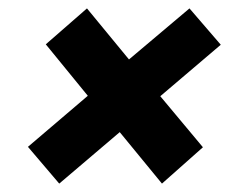

<svg xmlns="http://www.w3.org/2000/svg" viewBox="-20 -560 547 457"><path d="M365.5 -123 265 -245.5 121 -123 46.5 -210.5 189 -332 89 -454.5 187 -540 287 -418.5 431 -540 505.5 -453.5 361.5 -331 463 -209.5Z"/></svg>

Font: Lucymar Sans
Style: Bold Italic
Weight: 700
Italic angle: -10°
Foundry: The League of Moveable Type (original font) / Main changes by Cristiano Sobral with portions from Mirco Monsees
Version: Version 2.00;August 30, 2020;FontCreator 13.0.0.2681 64-bit